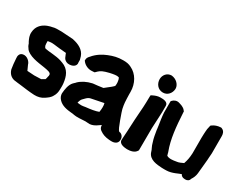

<svg xmlns="http://www.w3.org/2000/svg" viewBox="-82 -1056 1850 1479"><g transform="rotate(30 843.0 -316.5)"><path d="M5 -166C7 -134 10 -103 15 -75L16 -73V-72C25 -44 45 -19 82 -13H85C93 -12 118 -8 133 -7C180 -1 223 5 265 7C297 8 326 1 351 -17C366 -28 388 -40 401 -67C412 -84 417 -107 417 -128C417 -142 419 -162 416 -184C409 -242 391 -294 326 -317H325C318 -319 312 -322 309 -323H307L306 -324C282 -331 260 -334 232 -337C210 -339 175 -342 160 -347C156 -351 153 -358 150 -366C149 -375 147 -392 148 -404C155 -405 161 -406 169 -407C175 -407 182 -408 185 -408C213 -407 239 -401 275 -399C286 -398 302 -397 316 -395C316 -395 317 -393 317 -392V-391L331 -358L332 -357C342 -339 363 -329 385 -331C404 -332 434 -341 437 -369V-371C437 -373 437 -375 436 -381V-402C434 -411 431 -421 428 -431C411 -480 362 -503 313 -513L312 -514L206 -521H197C176 -521 146 -522 126 -515C125 -514 116 -514 112 -512H111C98 -508 83 -504 67 -495C43 -482 9 -454 6 -402C3 -371 15 -347 24 -328L32 -314C35 -301 43 -287 54 -273C62 -263 72 -257 82 -251C138 -220 219 -221 269 -206C282 -201 288 -197 290 -188V-177C290 -177 290 -175 289 -173V-172L288 -171C284 -154 286 -155 281 -142C272 -136 263 -131 252 -125L191 -123L128 -127L108 -171C103 -194 72 -227 35 -220C6 -214 2 -187 5 -166Z M445 -110C445 -94 451 -76 465 -61C495 -28 539 -21 582 -17H585C598 -17 614 -9 655 -11C681 -11 708 -16 725 -13C734 -12 741 -12 747 -12H749C787 -15 817 -43 833 -53C834 -46 832 -24 857 -9C877 5 901 15 939 18H941C942 18 946 19 956 19C972 20 1013 16 1015 -23C1017 -41 1008 -65 985 -73L977 -74C963 -81 952 -117 937 -154C926 -188 907 -230 903 -267L900 -292C898 -310 898 -343 897 -364V-384C897 -458 860 -524 800 -552C777 -564 757 -567 727 -567C679 -567 644 -558 602 -541C563 -526 520 -499 490 -462C484 -456 471 -443 471 -424V-417L475 -412C494 -386 530 -371 562 -375L581 -376L588 -382L598 -392C615 -408 634 -418 684 -430C715 -437 745 -442 758 -437H760L762 -436C764 -436 777 -414 773 -371V-370C773 -360 743 -340 701 -306C671 -301 641 -298 611 -295L610 -294H608C567 -285 526 -265 498 -237V-236C492 -230 487 -225 481 -220V-219H480C454 -192 448 -148 445 -111ZM585 -108C585 -111 587 -118 592 -131C598 -146 604 -147 622 -167C632 -177 643 -184 656 -187C693 -195 731 -202 766 -209C772 -191 771 -156 766 -131C738 -120 697 -114 658 -110H657C641 -107 627 -105 619 -105C608 -106 595 -106 585 -108Z M1022 -29C1022 7 1072 11 1094 12C1122 12 1159 6 1175 -22L1178 -27V-32C1178 -90 1179 -157 1179 -225C1180 -273 1185 -320 1186 -371V-427C1186 -459 1147 -463 1118 -462C1094 -462 1072 -453 1056 -445L1044 -439L1043 -426C1042 -408 1042 -391 1042 -374C1041 -318 1034 -262 1032 -213C1029 -137 1025 -79 1022 -33ZM1042 -582C1042 -543 1068 -504 1115 -504C1156 -504 1182 -538 1185 -573V-584C1182 -614 1154 -647 1109 -652C1069 -652 1042 -619 1042 -582Z M1200 -375C1202 -341 1209 -297 1214 -265C1216 -251 1218 -239 1218 -235V-232C1224 -198 1228 -165 1240 -131C1246 -103 1263 -80 1265 -66L1266 -65V-63C1285 -3 1355 -1 1399 2H1401C1412 2 1424 3 1439 2C1489 1 1536 -28 1556 -33C1567 -8 1596 -11 1603 -11C1614 -11 1632 -18 1636 -37L1637 -39C1648 -55 1658 -78 1660 -101C1664 -143 1668 -185 1672 -228L1673 -247L1676 -287V-305C1677 -317 1675 -326 1676 -331V-440C1676 -455 1673 -482 1646 -493L1641 -495H1635C1609 -494 1585 -485 1568 -473L1559 -466L1557 -456C1557 -453 1553 -440 1551 -429V-425C1551 -422 1548 -400 1548 -384C1548 -370 1548 -358 1547 -350V-213C1545 -173 1540 -147 1529 -116C1510 -107 1492 -98 1472 -96H1471C1444 -91 1409 -86 1388 -100C1386 -108 1384 -116 1381 -124V-127L1379 -131C1345 -222 1335 -325 1328 -452V-459L1323 -465C1307 -488 1277 -494 1265 -498C1240 -507 1218 -495 1207 -484L1200 -476Z"/></g></svg>

Font: Vapor
Style: Blk
Weight: 900
Foundry: Cannot Into Space Fonts
Version: Version 0.179